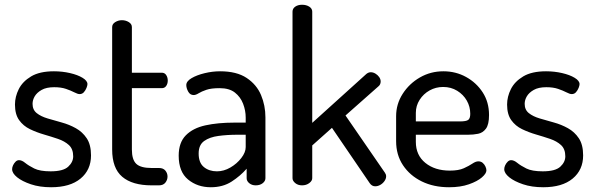

<svg xmlns="http://www.w3.org/2000/svg" viewBox="-20 -780 2506 808"><path d="M195 8Q147 8 110 -4.5Q73 -17 52 -34Q31 -51 31 -68Q31 -76 35 -84.5Q39 -93 45.5 -99.5Q52 -106 60 -106Q72 -106 86 -94.5Q100 -83 124 -71Q148 -59 193 -59Q246 -59 267 -78.5Q288 -98 288 -122Q288 -153 270 -169.5Q252 -186 224 -195.5Q196 -205 165 -214Q134 -223 106 -236.5Q78 -250 60.5 -274.5Q43 -299 43 -340Q43 -373 59 -405Q75 -437 111 -458.5Q147 -480 207 -480Q242 -480 274.5 -472.5Q307 -465 327.5 -452.5Q348 -440 348 -426Q348 -420 344 -410Q340 -400 333 -392Q326 -384 315 -384Q307 -384 292.5 -391.5Q278 -399 257.5 -406Q237 -413 208 -413Q175 -413 155 -401.5Q135 -390 126 -374.5Q117 -359 117 -343Q117 -318 134.5 -304Q152 -290 180.5 -281.5Q209 -273 240 -264.5Q271 -256 299 -240.5Q327 -225 345 -198Q363 -171 363 -126Q363 -65 319 -28.5Q275 8 195 8Z M618 0Q537 0 494.5 -36Q452 -72 452 -151V-666Q452 -679 465 -687Q478 -695 493 -695Q509 -695 522 -687Q535 -679 535 -666V-474H661Q673 -474 679.5 -464Q686 -454 686 -441Q686 -428 679.5 -418.5Q673 -409 661 -409H535V-151Q535 -108 553.5 -90.5Q572 -73 618 -73H649Q667 -73 676 -62Q685 -51 685 -37Q685 -23 676 -11.5Q667 0 649 0Z M867 8Q811 8 771.5 -24.5Q732 -57 732 -125Q732 -180 762 -210.5Q792 -241 844.5 -252.5Q897 -264 966 -264H1014V-285Q1014 -315 1003 -343.5Q992 -372 968.5 -390.5Q945 -409 904 -409Q869 -409 848.5 -402Q828 -395 816 -387.5Q804 -380 795 -380Q780 -380 772 -394.5Q764 -409 764 -422Q764 -438 786 -451Q808 -464 841 -472Q874 -480 906 -480Q976 -480 1018 -452Q1060 -424 1078.5 -380Q1097 -336 1097 -286V-30Q1097 -18 1085.5 -9Q1074 0 1056 0Q1040 0 1029 -9Q1018 -18 1018 -30V-70Q992 -40 955 -16Q918 8 867 8ZM893 -59Q922 -59 949.5 -75Q977 -91 995.5 -115Q1014 -139 1014 -161V-213H979Q937 -213 899.5 -208Q862 -203 839 -186.5Q816 -170 816 -134Q816 -95 838 -77Q860 -59 893 -59Z M1251 0Q1234 0 1222.5 -9.5Q1211 -19 1211 -30V-731Q1211 -744 1222.5 -752Q1234 -760 1251 -760Q1269 -760 1281.5 -752Q1294 -744 1294 -731V-263L1522 -469Q1531 -476 1540 -476Q1550 -476 1559.5 -470.5Q1569 -465 1575.5 -456Q1582 -447 1582 -437Q1582 -432 1580 -426.5Q1578 -421 1573 -417L1434 -294L1600 -53Q1605 -46 1605 -38Q1605 -28 1598 -18Q1591 -8 1580.5 -2Q1570 4 1559 4Q1545 4 1536 -9L1377 -242L1294 -168V-30Q1294 -19 1281.5 -9.5Q1269 0 1251 0Z M1870 8Q1805 8 1755 -16.5Q1705 -41 1676 -84.5Q1647 -128 1647 -186V-291Q1647 -342 1674.5 -385Q1702 -428 1747 -454Q1792 -480 1846 -480Q1898 -480 1941.5 -456Q1985 -432 2011.5 -391Q2038 -350 2038 -296Q2038 -256 2025 -238.5Q2012 -221 1992 -217Q1972 -213 1950 -213H1730V-183Q1730 -127 1770 -94.5Q1810 -62 1873 -62Q1910 -62 1932 -72Q1954 -82 1968 -91.5Q1982 -101 1993 -101Q2004 -101 2011.5 -94.5Q2019 -88 2023 -79Q2027 -70 2027 -63Q2027 -50 2008 -33.5Q1989 -17 1953.5 -4.5Q1918 8 1870 8ZM1730 -269H1915Q1942 -269 1950.5 -275.5Q1959 -282 1959 -301Q1959 -331 1944.5 -356.5Q1930 -382 1904 -398Q1878 -414 1845 -414Q1814 -414 1788 -399.5Q1762 -385 1746 -360Q1730 -335 1730 -305Z M2266 8Q2218 8 2181 -4.5Q2144 -17 2123 -34Q2102 -51 2102 -68Q2102 -76 2106 -84.5Q2110 -93 2116.5 -99.5Q2123 -106 2131 -106Q2143 -106 2157 -94.5Q2171 -83 2195 -71Q2219 -59 2264 -59Q2317 -59 2338 -78.5Q2359 -98 2359 -122Q2359 -153 2341 -169.5Q2323 -186 2295 -195.5Q2267 -205 2236 -214Q2205 -223 2177 -236.5Q2149 -250 2131.5 -274.5Q2114 -299 2114 -340Q2114 -373 2130 -405Q2146 -437 2182 -458.5Q2218 -480 2278 -480Q2313 -480 2345.5 -472.5Q2378 -465 2398.5 -452.5Q2419 -440 2419 -426Q2419 -420 2415 -410Q2411 -400 2404 -392Q2397 -384 2386 -384Q2378 -384 2363.5 -391.5Q2349 -399 2328.5 -406Q2308 -413 2279 -413Q2246 -413 2226 -401.5Q2206 -390 2197 -374.5Q2188 -359 2188 -343Q2188 -318 2205.5 -304Q2223 -290 2251.5 -281.5Q2280 -273 2311 -264.5Q2342 -256 2370 -240.5Q2398 -225 2416 -198Q2434 -171 2434 -126Q2434 -65 2390 -28.5Q2346 8 2266 8Z"/></svg>

Font: Dosis ExtraLight Medium
Style: Regular
Weight: 500
Version: Version 3.001; ttfautohint (v1.8.2)